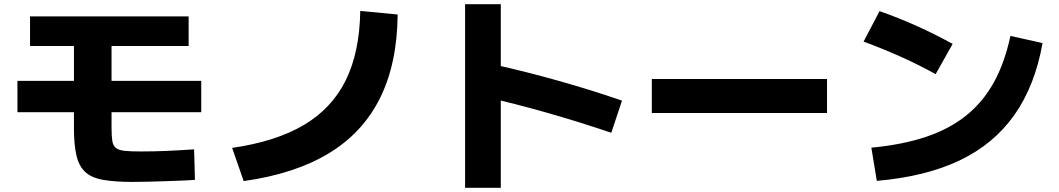

<svg xmlns="http://www.w3.org/2000/svg" viewBox="-20 -817 5040 914"><path d="M611 49Q525 49 470 39Q415 29 385.5 1.5Q356 -26 344 -76.5Q332 -127 332 -206V-598H123V-739H878V-598H511V-210Q511 -170 514.5 -147Q518 -124 531.5 -113Q545 -102 573 -99Q601 -96 650 -96Q712 -96 770 -98.5Q828 -101 904 -106L908 39Q887 41 850 42.5Q813 44 769.5 45.5Q726 47 684 48Q642 49 611 49ZM63 -283V-432H938V-283Z M1085 -113Q1293 -143 1426.5 -222Q1560 -301 1626 -435Q1692 -569 1695 -765L1873 -748Q1871 -515 1789 -350Q1707 -185 1545 -87Q1383 11 1140 45Z M2890 -185Q2733 -238 2581.5 -281Q2430 -324 2297 -354L2339 -508Q2484 -476 2640 -432Q2796 -388 2941 -338ZM2194 77V-797H2364V77Z M3083 -279V-441H3917V-279Z M4128 -114Q4276 -128 4388 -165.5Q4500 -203 4580 -267.5Q4660 -332 4711.5 -425.5Q4763 -519 4790 -646L4943 -612Q4907 -409 4809 -270Q4711 -131 4548.5 -53.5Q4386 24 4154 44ZM4434 -464Q4351 -510 4264.5 -548.5Q4178 -587 4091 -619L4167 -764Q4344 -702 4515 -608Z"/></svg>

Font: M PLUS 1 ExtraBold
Style: Regular
Weight: 800
Designer: Coji Morishita
Foundry: UNDERFOREST DESIGN
Version: Version 1.001